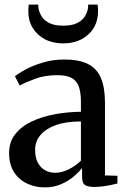

<svg xmlns="http://www.w3.org/2000/svg" viewBox="-20 -804 548 834"><path d="M174 10Q133.5 10 98 -6.5Q62.5 -23 41 -56.2Q19.5 -89.5 19.5 -139.5Q19.5 -188 46.8 -222Q74 -256 119.2 -277Q164.5 -298 219.8 -308Q275 -318 331.5 -318.5V-361.5Q331.5 -401 322.8 -426.8Q314 -452.5 291.8 -465Q269.5 -477.5 229 -477.5Q175 -477.5 133.2 -462Q91.5 -446.5 65.5 -432.5L45 -472.5Q58.5 -484.5 90.2 -501.8Q122 -519 165.8 -532.2Q209.5 -545.5 259.5 -545.5Q323.5 -545.5 362.5 -525.8Q401.5 -506 418.8 -464.2Q436 -422.5 436 -358V-42L490 -40.5V-7Q479 -4 462.2 -0.5Q445.5 3 426.2 5.5Q407 8 389 8Q362 8 349.2 -0.2Q336.5 -8.5 336.5 -36.5V-74.5Q325.5 -59.5 302.8 -39.5Q280 -19.5 247.5 -4.8Q215 10 174 10ZM219.5 -53.5Q248 -53.5 278 -68.2Q308 -83 331.5 -106V-276.5Q267.5 -276.5 223.2 -260.8Q179 -245 155.8 -217.5Q132.5 -190 132.5 -153Q132.5 -120 144 -98Q155.5 -76 175.2 -64.8Q195 -53.5 219.5 -53.5ZM255 -615.5Q209.5 -615.5 175.5 -633.2Q141.5 -651 122.2 -682.5Q103 -714 103 -754.5Q103 -762.5 103.5 -769.8Q104 -777 105 -784H146Q146 -779.5 146.5 -774.8Q147 -770 148 -764.5Q152 -745.5 163.5 -729Q175 -712.5 197.2 -702.5Q219.5 -692.5 255 -692.5Q290 -692.5 312.2 -702.5Q334.5 -712.5 346 -729Q357.5 -745.5 361.5 -764.5Q362.5 -770 362.8 -774.8Q363 -779.5 363 -784H404Q405 -777 405.5 -769.8Q406 -762.5 406 -755Q406 -714 386.8 -682.5Q367.5 -651 333.5 -633.2Q299.5 -615.5 255 -615.5Z"/></svg>

Font: Merriweather 72pt Medium
Style: Regular
Weight: 500
Version: Version 2.100